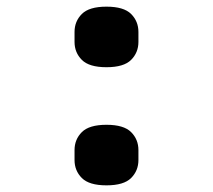

<svg xmlns="http://www.w3.org/2000/svg" viewBox="-20 -546 640 577"><path d="M300 11Q248 11 226 -11Q204 -33 204 -65V-95Q204 -127 226 -149Q248 -171 300 -171Q352 -171 374 -149Q396 -127 396 -95V-65Q396 -33 374 -11Q352 11 300 11ZM300 -344Q248 -344 226 -366Q204 -388 204 -420V-450Q204 -482 226 -504Q248 -526 300 -526Q352 -526 374 -504Q396 -482 396 -450V-420Q396 -388 374 -366Q352 -344 300 -344Z"/></svg>

Font: IBM Plex Mono SmBld
Style: Regular
Weight: 600
Monospace: yes
Designer: Mike Abbink, Paul van der Laan, Pieter van Rosmalen
Foundry: Bold Monday
Version: Version 2.3